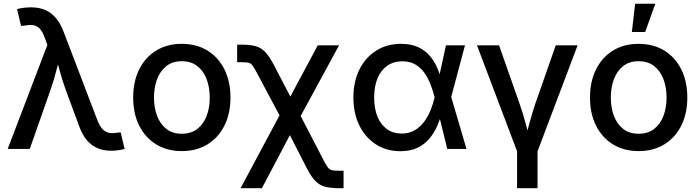

<svg xmlns="http://www.w3.org/2000/svg" viewBox="-20 -775 3640 999"><path d="M20 0 226.6 -541.5 213.4 -576.7Q202.1 -608.9 188 -624.5Q173.8 -640.1 154.8 -643.6Q135.7 -647 109.9 -642.1L89.4 -640.1L68.8 -727.5Q81.1 -731.4 101.3 -734.1Q121.6 -736.8 142.6 -736.8Q182.6 -736.8 214.4 -723.4Q246.1 -710 270.5 -681.6Q294.9 -653.3 311.5 -608.4L485.8 -151.9Q498 -120.1 512.9 -104Q527.8 -87.9 546.4 -84Q564.9 -80.1 588.4 -84.5L607.9 -86.4L628.4 0Q617.2 3.4 598.1 6.3Q579.1 9.3 557.1 9.3Q518.6 9.3 487.1 -4.2Q455.6 -17.6 431.6 -45.9Q407.7 -74.2 391.6 -119.1L323.2 -304.2Q305.2 -354 292.2 -401.6Q279.3 -449.2 265.1 -499H297.4Q283.7 -450.7 271.5 -402.1Q259.3 -353.5 241.7 -304.2L134.8 0Z M925.8 11.2Q849.6 11.2 792.7 -23.7Q735.8 -58.6 704.3 -121.3Q672.9 -184.1 672.9 -267.1Q672.9 -351.1 704.3 -414.1Q735.8 -477.1 792.7 -512Q849.6 -546.9 925.8 -546.9Q1002.4 -546.9 1059.3 -512Q1116.2 -477.1 1147.7 -414.1Q1179.2 -351.1 1179.2 -267.1Q1179.2 -184.1 1147.7 -121.3Q1116.2 -58.6 1059.3 -23.7Q1002.4 11.2 925.8 11.2ZM925.8 -79.1Q974.1 -79.1 1006.6 -104.2Q1039.1 -129.4 1055.2 -172.1Q1071.3 -214.8 1071.3 -267.1Q1071.3 -320.3 1055.2 -363Q1039.1 -405.8 1006.6 -431.2Q974.1 -456.5 925.8 -456.5Q877.4 -456.5 845.5 -431.2Q813.5 -405.8 797.4 -363Q781.2 -320.3 781.2 -267.1Q781.2 -214.8 797.4 -172.1Q813.5 -129.4 845.5 -104.2Q877.4 -79.1 925.8 -79.1Z M1231.9 204.1 1466.3 -234.4H1511.7L1665.5 62Q1678.2 86.4 1687 97.4Q1695.8 108.4 1708 110.8Q1720.2 113.3 1742.2 113.3H1767.6V204.1H1742.2Q1699.7 204.1 1671.4 196.5Q1643.1 189 1621.8 167.7Q1600.6 146.5 1578.6 104.5L1488.3 -71.8L1342.8 204.1ZM1460 -126.5 1316.9 -395.5Q1302.2 -422.9 1293.7 -434.3Q1285.2 -445.8 1274.2 -448.5Q1263.2 -451.2 1240.2 -451.2H1213.9V-542.5H1240.2Q1283.2 -542.5 1311.3 -534.4Q1339.4 -526.4 1360.4 -503.9Q1381.3 -481.4 1404.3 -438.5L1490.7 -272.5L1633.3 -539.1H1744.1L1520 -126.5Z M2063.5 11.7Q1991.2 11.7 1935.8 -23.9Q1880.4 -59.6 1849.6 -122.6Q1818.8 -185.5 1818.8 -267.6Q1818.8 -350.6 1850.1 -413.3Q1881.3 -476.1 1937.3 -511.5Q1993.2 -546.9 2066.4 -546.9Q2118.7 -546.9 2155.5 -529.8Q2192.4 -512.7 2216.6 -484.1Q2240.7 -455.6 2255.4 -421.1Q2270 -386.7 2277.3 -352.5H2312.5L2327.1 -272.5L2407.2 0H2307.1L2240.7 -271Q2232.9 -302.2 2220.5 -334.7Q2208 -367.2 2189 -394.8Q2169.9 -422.4 2141.6 -439.2Q2113.3 -456.1 2073.7 -456.1Q2028.3 -456.1 1995.4 -433.3Q1962.4 -410.6 1944.6 -368.4Q1926.8 -326.2 1926.8 -267.6Q1926.8 -210 1944.1 -168Q1961.4 -126 1993.7 -103Q2025.9 -80.1 2069.8 -80.1Q2108.9 -80.1 2138.2 -97.4Q2167.5 -114.7 2188 -143.1Q2208.5 -171.4 2221.4 -204.3Q2234.4 -237.3 2241.2 -268.1L2300.3 -539.1H2399.4L2327.1 -268.1L2312.5 -189.5H2279.8Q2270.5 -155.8 2255.4 -120.6Q2240.2 -85.4 2215.6 -55.4Q2190.9 -25.4 2153.8 -6.8Q2116.7 11.7 2063.5 11.7Z M2672.4 17.6 2461.9 -539.1H2576.7L2683.6 -234.9Q2700.7 -186.5 2713.6 -137.5Q2726.6 -88.4 2739.7 -40.5H2709.5Q2723.1 -88.4 2735.8 -137.2Q2748.5 -186 2765.1 -234.9L2871.6 -539.1H2985.4L2774.9 17.6ZM2670.4 204.1V-3.9H2776.9V204.1Z M3302.7 11.2Q3226.6 11.2 3169.7 -23.7Q3112.8 -58.6 3081.3 -121.3Q3049.8 -184.1 3049.8 -267.1Q3049.8 -351.1 3081.3 -414.1Q3112.8 -477.1 3169.7 -512Q3226.6 -546.9 3302.7 -546.9Q3379.4 -546.9 3436.3 -512Q3493.2 -477.1 3524.7 -414.1Q3556.2 -351.1 3556.2 -267.1Q3556.2 -184.1 3524.7 -121.3Q3493.2 -58.6 3436.3 -23.7Q3379.4 11.2 3302.7 11.2ZM3302.7 -79.1Q3351.1 -79.1 3383.5 -104.2Q3416 -129.4 3432.1 -172.1Q3448.2 -214.8 3448.2 -267.1Q3448.2 -320.3 3432.1 -363Q3416 -405.8 3383.5 -431.2Q3351.1 -456.5 3302.7 -456.5Q3254.4 -456.5 3222.4 -431.2Q3190.4 -405.8 3174.3 -363Q3158.2 -320.3 3158.2 -267.1Q3158.2 -214.8 3174.3 -172.1Q3190.4 -129.4 3222.4 -104.2Q3254.4 -79.1 3302.7 -79.1ZM3267.6 -608.4 3284.7 -755.4H3389.6L3336.9 -608.4Z"/></svg>

Font: Inter 18pt Medium
Style: Regular
Weight: 500
Designer: Rasmus Andersson
Foundry: rsms
Version: Version 4.001;git-66647c0bb